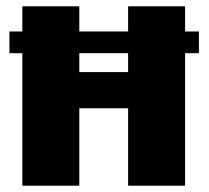

<svg xmlns="http://www.w3.org/2000/svg" viewBox="-20 -590 663 610"><path d="M612 -421H568V0H387V-246H232V0H51V-421H10V-490H51V-570H232V-490H387V-570H568V-490H612ZM387 -421H232V-361H387Z"/></svg>

Font: Lalezar
Style: Regular
Weight: 400
Designer: Borna Izadpanah
Foundry: Borna Izadpanah
Version: Version 1.003